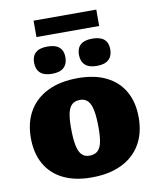

<svg xmlns="http://www.w3.org/2000/svg" viewBox="-94 -929 838 1016"><g transform="rotate(-10 325.0 -421.0)"><path d="M324 -100.5Q350 -100.5 366.2 -113.2Q382.5 -126 389.8 -155.8Q397 -185.5 397 -236.5Q397 -295.5 390 -331.2Q383 -367 367.2 -383.5Q351.5 -400 326 -400Q300 -400 284 -387.2Q268 -374.5 260.5 -344.8Q253 -315 253 -264Q253 -205.5 260 -169.5Q267 -133.5 282.5 -117Q298 -100.5 324 -100.5ZM316 15Q226.5 15 163.8 -16Q101 -47 67.8 -105.5Q34.5 -164 34.5 -246Q34.5 -330 70.2 -390.5Q106 -451 172.8 -483.2Q239.5 -515.5 333.5 -515.5Q423.5 -515.5 486.2 -484.5Q549 -453.5 582.2 -395.2Q615.5 -337 615.5 -255Q615.5 -170.5 579.8 -110Q544 -49.5 477 -17.2Q410 15 316 15ZM205 -561.5Q162 -561.5 141.2 -581Q120.5 -600.5 120.5 -636Q120.5 -671 141.2 -689.5Q162 -708 205 -708Q247.5 -708 268.2 -689.5Q289 -671 289 -636Q289 -600.5 268.2 -581Q247.5 -561.5 205 -561.5ZM445.5 -561.5Q403 -561.5 382.2 -581Q361.5 -600.5 361.5 -636Q361.5 -671 382.2 -689.5Q403 -708 445.5 -708Q488.5 -708 509.2 -689.5Q530 -671 530 -636Q530 -600.5 509.2 -581Q488.5 -561.5 445.5 -561.5ZM156.5 -767.5V-855.5H493.5V-767.5Z"/></g></svg>

Font: Newsreader 9pt ExtraBold
Style: Regular
Weight: 800
Designer: Hugues Gentile
Foundry: Production Type
Version: Version 1.003